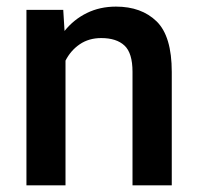

<svg xmlns="http://www.w3.org/2000/svg" viewBox="-20 -558 597 578"><path d="M284.7 -443.4Q247.6 -443.4 220.2 -424.8Q192.9 -406.2 177.2 -375.5V0H59.6V-528.3H170.4L174.3 -464.8Q202.1 -499.5 241.5 -518.8Q280.8 -538.1 329.1 -538.1Q405.8 -538.1 451.4 -493.7Q497.1 -449.2 497.1 -341.3V0H378.9V-341.8Q378.9 -398.4 354.7 -420.9Q330.6 -443.4 284.7 -443.4Z"/></svg>

Font: Vazirmatn RD UI Medium
Style: Regular
Weight: 500
Designer: Saber Rastikerdar
Foundry: Saber Rastikerdar
Version: Version 33.003